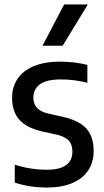

<svg xmlns="http://www.w3.org/2000/svg" viewBox="-20 -828 466 858"><path d="M46 -12V-92Q116.5 -69.5 189 -69.5Q247 -69.5 275.2 -90.2Q303.5 -111 303.5 -150Q303.5 -182.5 287.2 -199.8Q271 -217 235 -226L166.5 -241Q97 -257.5 65.5 -294Q34 -330.5 34 -391Q34 -439 58.2 -475.5Q82.5 -512 130.8 -532.2Q179 -552.5 248.5 -552.5Q312.5 -552.5 370.5 -538V-458Q314 -473 251.5 -473Q187.5 -473 158.2 -451Q129 -429 129 -393Q129 -364 144.8 -346.5Q160.5 -329 195.5 -320.5L264.5 -305Q335 -288.5 366.8 -252.5Q398.5 -216.5 398.5 -153.5Q398.5 -103 374 -66.2Q349.5 -29.5 302.8 -9.8Q256 10 190.5 10Q113 10 46 -12ZM170 -623.5 266.5 -808H372.5L260 -623.5Z"/></svg>

Font: Encode Sans Semi Condensed Medium
Style: Regular
Weight: 500
Width: 4
Designer: Multiple Designers
Foundry: Impallari Type
Version: Version 2.000